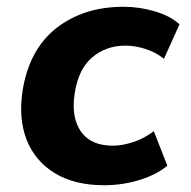

<svg xmlns="http://www.w3.org/2000/svg" viewBox="-20 -537 565 568"><path d="M288 11Q201 11 142.5 -24.5Q84 -60 59 -123Q34 -186 47 -270Q67 -392 147.5 -454.5Q228 -517 346 -517Q392 -517 438 -503.5Q484 -490 511 -465L465 -363Q442 -382 411 -392Q380 -402 351 -402Q294 -402 253 -367.5Q212 -333 201 -261Q190 -191 219 -148.5Q248 -106 314 -106Q341 -106 373.5 -116.5Q406 -127 435 -149L475 -47Q445 -21 394 -5Q343 11 288 11Z"/></svg>

Font: Mulish ExtraBold
Style: Italic
Weight: 800
Italic angle: -9°
Designer: Vernon Adams
Foundry: Vernon Adams
Version: Version 3.603; ttfautohint (v1.8.3)